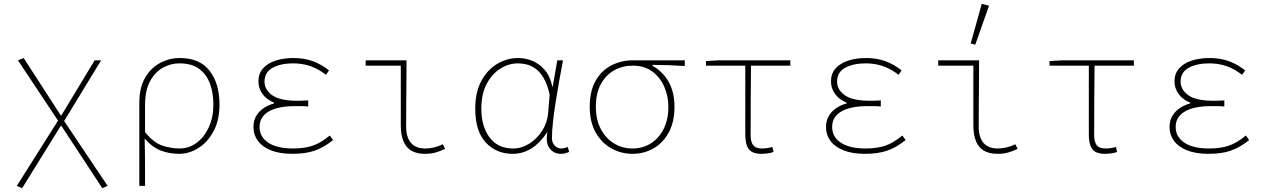

<svg xmlns="http://www.w3.org/2000/svg" viewBox="-20 -794 6640 1006"><path d="M96 192 68 180 284 -162 74 -478 104 -490 298 -190H302L476 -478H510L316 -160L544 180L516 192L302 -134H298Z M710 180V-257Q710 -334 739.5 -385.5Q769 -437 817.5 -463.5Q866 -490 922 -490Q1026 -490 1078 -423.5Q1130 -357 1130 -246Q1130 -165 1099.5 -107.5Q1069 -50 1020.5 -19Q972 12 918 12Q869 12 824 -4.5Q779 -21 738 -68Q739 -20 739.5 18Q740 56 740 94Q740 132 740 180ZM920 -16Q970 -16 1010 -45.5Q1050 -75 1074 -127Q1098 -179 1098 -246Q1098 -307 1080 -356Q1062 -405 1023 -433.5Q984 -462 920 -462Q874 -462 833 -439Q792 -416 766 -368Q740 -320 740 -244V-102Q785 -46 831 -31Q877 -16 920 -16Z M1512 12Q1446 12 1400.5 -6Q1355 -24 1331.5 -55.5Q1308 -87 1308 -128Q1308 -164 1324 -189Q1340 -214 1364.5 -229.5Q1389 -245 1416 -252V-256Q1377 -272 1355.5 -301.5Q1334 -331 1334 -368Q1334 -408 1357.5 -435Q1381 -462 1423 -476Q1465 -490 1518 -490Q1574 -490 1619 -473.5Q1664 -457 1704 -425L1688 -402Q1648 -433 1606.5 -447.5Q1565 -462 1516 -462Q1451 -462 1408.5 -439Q1366 -416 1366 -366Q1366 -324 1406.5 -295Q1447 -266 1540 -266Q1554 -266 1565 -266.5Q1576 -267 1595 -268V-236Q1574 -238 1558.5 -238Q1543 -238 1526 -238Q1435 -238 1387.5 -209.5Q1340 -181 1340 -129Q1340 -77 1385.5 -46.5Q1431 -16 1516 -16Q1573 -16 1616.5 -30Q1660 -44 1708 -84L1725 -60Q1675 -20 1627 -4Q1579 12 1512 12Z M2206 12Q2166 12 2138 -3Q2110 -18 2095 -51.5Q2080 -85 2080 -138V-450H1896V-478H2110Q2110 -421 2109.5 -363Q2109 -305 2108.5 -247.5Q2108 -190 2108 -132Q2108 -74 2133.5 -45Q2159 -16 2208 -16Q2229 -16 2252 -21Q2275 -26 2300 -38L2312 -14Q2287 -2 2262.5 5Q2238 12 2206 12Z M2666 12Q2580 12 2525 -47.5Q2470 -107 2470 -225Q2470 -310 2501.5 -369Q2533 -428 2584.5 -459Q2636 -490 2696 -490Q2732 -490 2768.5 -475.5Q2805 -461 2833.5 -428.5Q2862 -396 2874 -340H2876L2900 -478H2930Q2920 -426 2910 -370Q2900 -314 2891.5 -259.5Q2883 -205 2877.5 -156.5Q2872 -108 2872 -70Q2872 -46 2886.5 -31Q2901 -16 2920 -16Q2929 -16 2938.5 -18.5Q2948 -21 2955 -24L2962 2Q2955 5 2944 8.5Q2933 12 2918 12Q2882 12 2860 -16.5Q2838 -45 2848 -100H2846Q2772 12 2666 12ZM2668 -16Q2713 -16 2753.5 -41.5Q2794 -67 2821 -109.5Q2848 -152 2852 -202L2860 -298Q2848 -352 2828.5 -385Q2809 -418 2785.5 -434.5Q2762 -451 2738.5 -456.5Q2715 -462 2694 -462Q2645 -462 2601 -434Q2557 -406 2529.5 -353.5Q2502 -301 2502 -225Q2502 -131 2545.5 -73.5Q2589 -16 2668 -16Z M3294 12Q3235 12 3183.5 -16.5Q3132 -45 3101 -100Q3070 -155 3070 -234Q3070 -319 3102 -373Q3134 -427 3185.5 -452.5Q3237 -478 3296 -478H3568V-448Q3525 -451 3483.5 -452.5Q3442 -454 3398 -454V-450Q3452 -420 3483 -366Q3514 -312 3514 -234Q3514 -155 3484 -100Q3454 -45 3404 -16.5Q3354 12 3294 12ZM3294 -16Q3348 -16 3390.5 -43Q3433 -70 3457.5 -119Q3482 -168 3482 -234Q3482 -290 3460.5 -339.5Q3439 -389 3397.5 -419.5Q3356 -450 3296 -450Q3242 -450 3198 -425.5Q3154 -401 3128 -353Q3102 -305 3102 -234Q3102 -168 3127.5 -119Q3153 -70 3196.5 -43Q3240 -16 3294 -16Z M3969 12Q3938 12 3919.5 1.5Q3901 -9 3893 -32Q3885 -55 3885 -92V-450H3679V-474L3745 -478H4121V-450H3915Q3914 -359 3913.5 -268.5Q3913 -178 3913 -86Q3913 -50 3926.5 -33Q3940 -16 3971 -16Q3985 -16 4000 -18Q4015 -20 4027 -24L4033 2Q4024 6 4006.5 9Q3989 12 3969 12Z M4512 12Q4446 12 4400.5 -6Q4355 -24 4331.5 -55.5Q4308 -87 4308 -128Q4308 -164 4324 -189Q4340 -214 4364.5 -229.5Q4389 -245 4416 -252V-256Q4377 -272 4355.5 -301.5Q4334 -331 4334 -368Q4334 -408 4357.5 -435Q4381 -462 4423 -476Q4465 -490 4518 -490Q4574 -490 4619 -473.5Q4664 -457 4704 -425L4688 -402Q4648 -433 4606.5 -447.5Q4565 -462 4516 -462Q4451 -462 4408.5 -439Q4366 -416 4366 -366Q4366 -324 4406.5 -295Q4447 -266 4540 -266Q4554 -266 4565 -266.5Q4576 -267 4595 -268V-236Q4574 -238 4558.5 -238Q4543 -238 4526 -238Q4435 -238 4387.5 -209.5Q4340 -181 4340 -129Q4340 -77 4385.5 -46.5Q4431 -16 4516 -16Q4573 -16 4616.5 -30Q4660 -44 4708 -84L4725 -60Q4675 -20 4627 -4Q4579 12 4512 12Z M5206 12Q5166 12 5138 -3Q5110 -18 5095 -51.5Q5080 -85 5080 -138V-450H4896V-478H5110Q5110 -421 5109.5 -363Q5109 -305 5108.5 -247.5Q5108 -190 5108 -132Q5108 -74 5133.5 -45Q5159 -16 5208 -16Q5229 -16 5252 -21Q5275 -26 5300 -38L5312 -14Q5287 -2 5262.5 5Q5238 12 5206 12ZM5090 -560 5066 -566 5124 -774 5162 -764Z M5769 12Q5738 12 5719.5 1.5Q5701 -9 5693 -32Q5685 -55 5685 -92V-450H5479V-474L5545 -478H5921V-450H5715Q5714 -359 5713.5 -268.5Q5713 -178 5713 -86Q5713 -50 5726.5 -33Q5740 -16 5771 -16Q5785 -16 5800 -18Q5815 -20 5827 -24L5833 2Q5824 6 5806.5 9Q5789 12 5769 12Z M6312 12Q6246 12 6200.5 -6Q6155 -24 6131.5 -55.5Q6108 -87 6108 -128Q6108 -164 6124 -189Q6140 -214 6164.5 -229.5Q6189 -245 6216 -252V-256Q6177 -272 6155.5 -301.5Q6134 -331 6134 -368Q6134 -408 6157.5 -435Q6181 -462 6223 -476Q6265 -490 6318 -490Q6374 -490 6419 -473.5Q6464 -457 6504 -425L6488 -402Q6448 -433 6406.5 -447.5Q6365 -462 6316 -462Q6251 -462 6208.5 -439Q6166 -416 6166 -366Q6166 -324 6206.5 -295Q6247 -266 6340 -266Q6354 -266 6365 -266.5Q6376 -267 6395 -268V-236Q6374 -238 6358.5 -238Q6343 -238 6326 -238Q6235 -238 6187.5 -209.5Q6140 -181 6140 -129Q6140 -77 6185.5 -46.5Q6231 -16 6316 -16Q6373 -16 6416.5 -30Q6460 -44 6508 -84L6525 -60Q6475 -20 6427 -4Q6379 12 6312 12Z"/></svg>

Font: Source Code Pro ExtraLight
Style: Regular
Weight: 200
Monospace: yes
Designer: Paul D. Hunt, Teo Tuominen
Foundry: Adobe
Version: Version 1.026;hotconv 1.1.0;makeotfexe 2.6.0